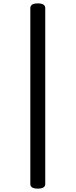

<svg xmlns="http://www.w3.org/2000/svg" viewBox="-20 -1036 447 1133"><path d="M203 77Q159 77 159 50V-988Q159 -1016 203 -1016Q247 -1016 247 -988V50Q247 77 203 77Z"/></svg>

Font: Playwrite US Modern
Style: Regular
Weight: 400
Designer: Veronika Burian, José Scaglione
Foundry: TypeTogether
Version: Version 1.002